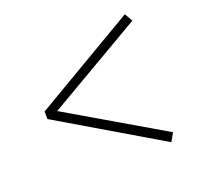

<svg xmlns="http://www.w3.org/2000/svg" viewBox="-98 -727 767 739"><g transform="rotate(-20 285.5 -358.0)"><path d="M112 -359 503 -130 484 -96 66 -343V-374L484 -620L503 -587Z"/></g></svg>

Font: Source Han Serif SC ExtraLight
Style: Regular
Weight: 250
Designer: Ryoko NISHIZUKA  (kana & ideographs); Frank Grießhammer (Latin, Greek & Cyrillic); Wenlong ZHANG  (bopomofo); Sandoll Co
Foundry: Adobe Systems Incorporated
Version: Version 1.001 October 20, 2017